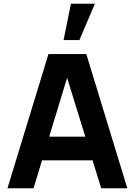

<svg xmlns="http://www.w3.org/2000/svg" viewBox="-20 -1010 723 1030"><path d="M360.5 -990H489L406 -795H321ZM663 0H523L476.5 -150H205.5L160 0H20L240 -720H443ZM340 -592.5 244 -277H437.5Z"/></svg>

Font: Hauora ExtraBold
Style: Regular
Weight: 800
Designer: Wayne Shih
Foundry: WCYS
Version: Version 1.001